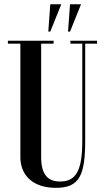

<svg xmlns="http://www.w3.org/2000/svg" viewBox="-20 -896 500 924"><path d="M222 -875.5 212.5 -744H222L275 -875.5ZM317 -875.5 307.5 -744H317L370 -875.5ZM447 -700H319V-686H376V-219.5C376 -82 350 -22.5 269.5 -22.5C214.5 -22.5 178 -50.5 178 -140V-686H238V-700H18V-686H78V-140C78 -51 139.5 8 249 8C361.9 8 390 -51.5 390 -219.5V-686H447Z"/></svg>

Font: Picaflor 36 pt
Style: Regular
Weight: 400
Designer: Ariel Martín Pérez
Foundry: Tunera Type Foundry
Version: Version 1.000;hotconv 1.0.109;makeotfexe 2.5.65596